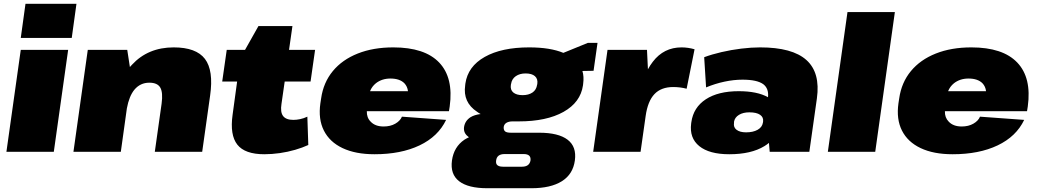

<svg xmlns="http://www.w3.org/2000/svg" viewBox="-20 -804 5502 1017"><path d="M341 -540 265 0H14L90 -540ZM385 -784 360 -603H90L115 -784Z M836 -255Q844 -314 829 -340Q814 -366 771 -366Q723 -366 692 -329Q664 -295 652 -230L620 0H369L445 -540H654L668 -449Q673 -455 679 -461Q764 -553 900 -553Q1019 -553 1065.5 -492Q1112 -431 1093 -298L1051 0H800Z M1380 13Q1277 13 1237 -38Q1197 -89 1212 -196L1236 -372H1157L1181 -540H1278L1349 -666H1529L1511 -540H1649L1625 -372H1488L1471 -254Q1464 -210 1479.5 -189.5Q1495 -169 1534 -169Q1551 -169 1570 -173Q1589 -177 1608 -186L1613 -36Q1583 -22 1543.5 -10.5Q1504 1 1462 7Q1420 13 1380 13Z M1964 13Q1863 13 1794.5 -19.5Q1726 -52 1695.5 -112.5Q1665 -173 1677 -257L1681 -283Q1693 -367 1743 -427.5Q1793 -488 1875 -520.5Q1957 -553 2063 -553Q2230 -553 2306.5 -472.5Q2383 -392 2362 -240L2358 -215H1923Q1922 -181 1943 -160Q1967 -134 2012 -134Q2048 -134 2074 -149Q2100 -164 2109 -186L2343 -169Q2301 -81 2202.5 -34Q2104 13 1964 13ZM1940 -321H2141Q2138 -346 2122 -363Q2097 -388 2048 -388Q2003 -388 1971 -363Q1950 -346 1940 -321Z M2728 -161H2695Q2675 -161 2662.5 -153.5Q2650 -146 2648 -131Q2647 -115 2655.5 -108Q2664 -101 2686 -101H2836Q2938 -101 2986.5 -64Q3035 -27 3025 46Q3015 119 2956 156Q2897 193 2795 193H2561Q2460 193 2412 156Q2364 119 2374 46Q2384 -26 2440 -64Q2451 -71 2464 -77Q2461 -79 2459 -81Q2434 -100 2438 -131Q2443 -164 2472 -183Q2493 -196 2526 -200Q2516 -205 2507 -212Q2431 -262 2444 -352L2445 -361Q2458 -452 2547.5 -502.5Q2637 -553 2783 -553Q2894 -553 2964 -524L3094 -577H3145L3124 -429L3065 -428Q3074 -398 3069 -361L3068 -352Q3055 -262 2965 -211.5Q2875 -161 2728 -161ZM2748 -300Q2780 -300 2800.5 -314Q2821 -328 2825 -355L2826 -359Q2830 -386 2813.5 -400.5Q2797 -415 2764 -415Q2733 -415 2712 -400.5Q2691 -386 2687 -359L2686 -355Q2682 -328 2699 -314Q2716 -300 2748 -300ZM2745 79Q2784 79 2790 46Q2792 29 2783 20.5Q2774 12 2754 12H2653Q2612 12 2608 46Q2606 59 2611 67Q2619 79 2644 79Z M3198 -540H3407L3412 -437Q3424 -459 3438 -477Q3496 -553 3590 -553Q3607 -553 3624.5 -550.5Q3642 -548 3659 -543L3617 -334Q3583 -343 3546 -343Q3482 -343 3446.5 -305.5Q3411 -268 3400 -190L3373 0H3122Z M3843 13Q3737 13 3684 -30Q3631 -73 3641 -150L3642 -157Q3653 -235 3718.5 -278Q3784 -321 3893 -321Q3991 -321 4048 -289Q4053 -335 4023 -358Q3990 -382 3913 -382Q3867 -382 3817.5 -371.5Q3768 -361 3720 -341L3710 -501Q3750 -516 3801.5 -528Q3853 -540 3906.5 -546.5Q3960 -553 4006 -553Q4177 -553 4251.5 -486Q4326 -419 4307 -283L4267 0H4057L4053 -47Q4042 -38 4029 -30Q3959 13 3843 13ZM3932 -103Q3969 -103 3993 -116.5Q4017 -130 4021 -154L4022 -160Q4025 -183 4006 -196Q3987 -209 3949 -209Q3916 -209 3894 -195.5Q3872 -182 3868 -159V-153Q3864 -130 3881.5 -116.5Q3899 -103 3932 -103Z M4720 -740 4616 0H4365L4469 -740Z M5026 13Q4925 13 4856.5 -19.5Q4788 -52 4757.5 -112.5Q4727 -173 4739 -257L4743 -283Q4755 -367 4805 -427.5Q4855 -488 4937 -520.5Q5019 -553 5125 -553Q5292 -553 5368.5 -472.5Q5445 -392 5424 -240L5420 -215H4985Q4984 -181 5005 -160Q5029 -134 5074 -134Q5110 -134 5136 -149Q5162 -164 5171 -186L5405 -169Q5363 -81 5264.5 -34Q5166 13 5026 13ZM5002 -321H5203Q5200 -346 5184 -363Q5159 -388 5110 -388Q5065 -388 5033 -363Q5012 -346 5002 -321Z"/></svg>

Font: Pathway Extreme 8pt Thin 12pt Black
Style: Italic
Weight: 900
Italic angle: -8°
Version: Version 1.001;gftools[0.9.26]